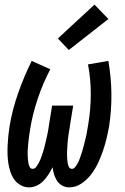

<svg xmlns="http://www.w3.org/2000/svg" viewBox="-20 -801 540 829"><path d="M105 8Q86 8 69 -1.5Q52 -11 41.5 -26Q31 -41 25 -59Q19 -77 16 -96.5Q13 -116 12.5 -135.5Q12 -155 13 -175Q14 -195 16 -215Q18 -235 21 -254Q27 -291 36.5 -327.5Q46 -364 58.5 -399.5Q71 -435 85.5 -469.5Q100 -504 117 -538L197 -502Q181 -471 167.5 -439.5Q154 -408 143 -375Q132 -342 123.5 -308.5Q115 -275 110 -242Q108 -232 107 -223Q106 -214 104.5 -205Q103 -196 102.5 -187Q102 -178 101 -169Q100 -160 99.5 -150.5Q99 -141 99.5 -132Q100 -123 100.5 -114.5Q101 -106 102.5 -97.5Q104 -89 108 -80.5Q112 -72 121 -72Q130 -72 136 -80Q142 -88 146.5 -96Q151 -104 154.5 -112.5Q158 -121 160.5 -129Q163 -137 166 -145.5Q169 -154 171 -162.5Q173 -171 175 -179.5Q177 -188 179 -196.5Q181 -205 183 -213.5Q185 -222 186.5 -230.5Q188 -239 189.5 -247.5Q191 -256 192 -265L205 -345H296L283 -265Q282 -256 280.5 -247.5Q279 -239 277.5 -230.5Q276 -222 275 -213.5Q274 -205 273 -196.5Q272 -188 271.5 -179.5Q271 -171 270.5 -162.5Q270 -154 269.5 -145.5Q269 -137 269.5 -128.5Q270 -120 270.5 -111.5Q271 -103 272.5 -95Q274 -87 278 -79.5Q282 -72 291 -72Q298 -72 303.5 -78.5Q309 -85 313 -91.5Q317 -98 320 -105Q323 -112 325.5 -119.5Q328 -127 330.5 -134Q333 -141 335 -148Q337 -155 339 -162.5Q341 -170 343 -177Q345 -184 346.5 -191.5Q348 -199 350 -206Q352 -213 353.5 -220.5Q355 -228 356 -235Q357 -242 358.5 -249.5Q360 -257 361 -264Q372 -330 372 -395Q372 -460 360 -523L448 -538Q460 -468 461 -397.5Q462 -327 451 -255Q446 -228 439.5 -201Q433 -174 424 -148Q415 -122 403 -96.5Q391 -71 373.5 -48Q356 -25 331.5 -8.5Q307 8 279 8Q263 8 249 0.5Q235 -7 226.5 -20Q218 -33 213.5 -48Q209 -63 207 -79Q199 -63 189.5 -48Q180 -33 167.5 -20Q155 -7 138.5 0.5Q122 8 105 8ZM277 -585 230 -635 388 -781 448 -719Z"/></svg>

Font: Iosevka Curly Medium Oblique
Style: Regular
Weight: 500
Italic angle: -9°
Monospace: yes
Designer: Belleve Invis
Foundry: Belleve Invis
Version: Version 11.1.0; ttfautohint (v1.8.3)